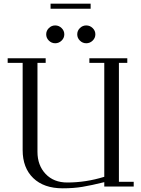

<svg xmlns="http://www.w3.org/2000/svg" viewBox="-20 -1021 771 1051"><path d="M22 -676.8V-702.1H230V-676.8H185.1V-189.9Q185.1 -116.2 229.5 -69.1Q273.9 -22 348.1 -22Q450.2 -22 550.8 -53.2V-676.8H469.2V-702.1H676.8V-676.8H630.9V-25.9H711.9V0H550.8V-23.9Q480 -6.3 431.4 1.7Q382.8 9.8 323.2 9.8Q220.2 9.8 162.1 -46.1Q104 -102.1 104 -199.2V-676.8ZM247.6 -798.6Q232.9 -813 232.9 -833Q232.9 -853 247.6 -867.4Q262.2 -881.8 282.2 -881.8Q302.2 -881.8 317.1 -867.4Q332 -853 332 -833Q332 -813 317.1 -798.6Q302.2 -784.2 282.2 -784.2Q262.2 -784.2 247.6 -798.6ZM256.8 -973.1V-1001H476.1V-973.1ZM417.5 -798.6Q402.8 -813 402.8 -833Q402.8 -853 417.5 -867.4Q432.1 -881.8 452.1 -881.8Q472.2 -881.8 487.1 -867.4Q502 -853 502 -833Q502 -813 487.1 -798.6Q472.2 -784.2 452.1 -784.2Q432.1 -784.2 417.5 -798.6Z"/></svg>

Font: Dehuti Alt
Style: Book
Weight: 400
Version: Version 1.2